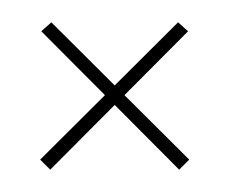

<svg xmlns="http://www.w3.org/2000/svg" viewBox="-20 -323 213 172"><path d="M140.5 -171 149.5 -180 26 -303 17 -295ZM25 -171 148.5 -295 139.5 -303 16 -180Z"/></svg>

Font: Anybody UltraCondensed Thin Thin
Style: Regular
Weight: 250
Version: Version 1.111